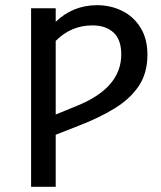

<svg xmlns="http://www.w3.org/2000/svg" viewBox="-20 -721 621 741"><path d="M195 0H100V-689H195V-637Q262 -701 355 -701Q407 -701 451.5 -679Q496 -657 522.5 -614Q549 -571 549 -510Q549 -440 516.5 -390.5Q484 -341 424.5 -304Q365 -267 282 -235L195 -201ZM195 -279 278 -313Q448 -382 448 -511Q448 -568 418 -595.5Q388 -623 337 -623Q254 -623 195 -563Z"/></svg>

Font: Trujillo
Style: Regular
Weight: 400
Designer: Fira Sans original fonts by bBox Type GmbH, Carrois Corporate GbR, & Edenspiekermann AG / Changes by Cristiano Sobral
Foundry: Fira Sans original fonts by bBox Type GmbH, Carrois Corporate GbR, & Edenspiekermann AG / Changes by Cristiano Sobral
Version: Version 4.301;October 17, 2021;FontCreator 14.0.0.2814 64-bi